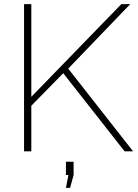

<svg xmlns="http://www.w3.org/2000/svg" viewBox="-20 -730 667 926"><path d="M96 0V-710H131V-263L565 -710H608L309 -399L622 0H581L285 -377L131 -220V0ZM298 176 310 114H298V50H335V114L318 176Z"/></svg>

Font: Raleway ExtraLight
Style: Regular
Weight: 200
Designer: Matt McInerney, Pablo Impallari, Rodrigo Fuenzalida
Foundry: Matt McInerney, Pablo Impallari, Rodrigo Fuenzalida
Version: Version 4.026